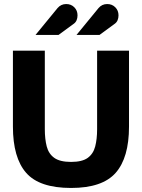

<svg xmlns="http://www.w3.org/2000/svg" viewBox="-20 -919 703 951"><path d="M332 12Q175 12 109.5 -63Q44 -138 44 -292V-668H202V-279Q202 -230 211.5 -193.5Q221 -157 249 -137Q277 -117 332 -117Q387 -117 414.5 -137Q442 -157 451.5 -193.5Q461 -230 461 -279V-668H619V-292Q619 -138 553 -63Q487 12 332 12ZM156 -746 265 -879Q282 -899 308 -899Q332 -899 348 -883Q364 -867 364 -843Q364 -830 359.5 -819Q355 -808 345 -801L270 -746ZM359 -746 468 -879Q485 -899 511 -899Q535 -899 551 -883Q567 -867 567 -843Q567 -830 562.5 -819Q558 -808 548 -801L473 -746Z"/></svg>

Font: Atkinson Hyperlegible
Style: Bold
Weight: 700
Designer: Elliott Scott, Megan Eiswerth, Linus Boman, Theodore Petrosky
Foundry: Braille Institute
Version: Version 1.006; ttfautohint (v1.8.3)